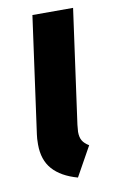

<svg xmlns="http://www.w3.org/2000/svg" viewBox="-69 -569 368 623"><g transform="rotate(-10 115.5 -257.5)"><path d="M165 -154Q163 -136 163 -131Q163 -113 169.5 -102Q176 -91 191 -82L137 15Q83 0 55.5 -31Q28 -62 28 -113Q28 -134 30 -146L83 -530H217Z"/></g></svg>

Font: Fira Sans Extra Condensed SemiBold
Style: Italic
Weight: 600
Width: 3
Italic angle: -8°
Designer: Carrois Corporate & Edenspiekermann AG
Foundry: Carrois Corporate GbR & Edenspiekermann AG
Version: Version 4.203